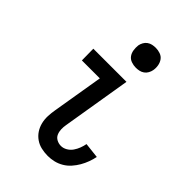

<svg xmlns="http://www.w3.org/2000/svg" viewBox="-219 -835 938 938"><g transform="rotate(45 250.0 -365.5)"><path d="M290 8Q267 8 245 3Q223 -2 205 -14.5Q187 -27 175 -45Q163 -63 157.5 -85Q152 -107 153 -130Q154 -153 158 -176L202 -440H78L77 -520H306L247 -163Q244 -147 244.5 -131Q245 -115 251 -101Q257 -87 271 -79.5Q285 -72 301 -72Q317 -72 332.5 -81Q348 -90 358 -104.5Q368 -119 374 -135Q380 -151 383 -167L463 -158Q459 -138 451.5 -117.5Q444 -97 433 -78Q422 -59 407 -42Q392 -25 372.5 -13.5Q353 -2 332 3Q311 8 290 8ZM289 -601Q273 -601 257.5 -606.5Q242 -612 233 -624.5Q224 -637 221.5 -653.5Q219 -670 221 -687Q223 -698 229 -709Q235 -720 245 -727Q255 -734 266.5 -736.5Q278 -739 290 -739Q306 -739 321.5 -733.5Q337 -728 346 -715.5Q355 -703 358 -686.5Q361 -670 358 -653Q356 -642 350 -631Q344 -620 334 -613Q324 -606 312.5 -603.5Q301 -601 289 -601Z"/></g></svg>

Font: Iosevka Term Curly Medium
Style: Italic
Weight: 500
Italic angle: -9°
Designer: Belleve Invis
Foundry: Belleve Invis
Version: Version 32.3.0